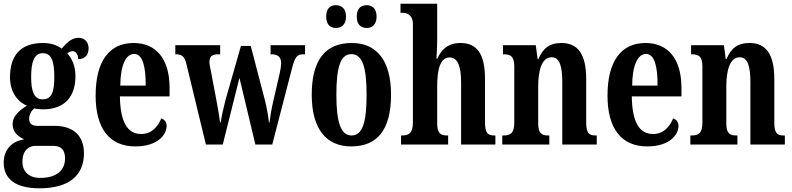

<svg xmlns="http://www.w3.org/2000/svg" viewBox="-21 -780 4276 1036"><path d="M192 236C355 236 432 164 432 47C432 -41 382 -101 272 -101H179C154 -101 136 -112 136 -139C136 -164 151 -185 164 -195C174 -192 199 -190 211 -190C332 -190 386 -263 386 -368C386 -428 366 -465 342 -492C350 -498 359 -504 372 -504C385 -504 401 -489 401 -461C442 -461 457 -488 457 -519C457 -550 438 -576 403 -576C361 -576 335 -543 312 -518C284 -537 254 -548 211 -548C89 -548 33 -480 33 -363C33 -287 71 -232 124 -210C80 -182 47 -152 47 -110C47 -64 80 -42 110 -28C46 -19 -1 25 -1 97C-1 186 63 236 192 236ZM209 -244C162 -244 147 -289 147 -364C147 -443 162 -493 210 -493C259 -493 272 -445 272 -365C272 -288 260 -244 209 -244ZM195 180C137 180 100 147 100 93C100 27 139 7 170 7H266C309 7 330 29 330 75C330 137 287 180 195 180Z M709 10C829 10 878 -52 878 -101C878 -123 865 -136 849 -141C830 -95 797 -57 741 -57C667 -57 628 -120 626 -260H894V-306C894 -464 820 -548 700 -548C570 -548 495 -452 495 -264C495 -90 567 10 709 10ZM765 -318H628C629 -428 658 -489 703 -489C748 -489 766 -422 765 -318Z M985 -434 1090 0H1181L1271 -360L1357 0H1448L1554 -409C1570 -474 1583 -487 1615 -487H1625V-536H1439V-487H1445C1479 -487 1496 -472 1496 -438C1496 -427 1493 -405 1489 -388L1454 -236C1443 -190 1437 -150 1433 -119H1430C1428 -146 1418 -202 1409 -237L1332 -532H1279L1196 -241C1186 -204 1174 -151 1170 -119H1167C1163 -150 1152 -211 1143 -259L1116 -401C1113 -416 1109 -434 1109 -445C1109 -478 1126 -487 1158 -487H1167V-536H925V-487H927C959 -487 975 -477 985 -434Z M1958 -629C1984 -629 2011 -645 2011 -690C2011 -737 1984 -752 1958 -752C1929 -752 1904 -737 1904 -690C1904 -645 1929 -629 1958 -629ZM1791 -629C1819 -629 1846 -645 1846 -690C1846 -737 1819 -752 1791 -752C1764 -752 1739 -737 1739 -690C1739 -645 1764 -629 1791 -629ZM1874 10C2016 10 2089 -81 2089 -269C2089 -457 2009 -548 1877 -548C1735 -548 1661 -457 1661 -269C1661 -81 1742 10 1874 10ZM1876 -49C1816 -49 1794 -125 1794 -269C1794 -414 1815 -488 1875 -488C1936 -488 1957 -414 1957 -269C1957 -125 1937 -49 1876 -49Z M2143 0H2397V-49H2394C2358 -49 2338 -58 2338 -115V-313C2338 -400 2352 -470 2405 -470C2450 -470 2467 -420 2467 -335V0H2652V-49H2650C2613 -49 2596 -58 2596 -120V-354C2596 -489 2553 -548 2463 -548C2392 -548 2358 -507 2339 -464H2334C2335 -483 2338 -528 2338 -569V-760H2140V-711H2151C2172 -711 2207 -703 2207 -648V-119C2207 -58 2181 -49 2148 -49H2143Z M2689 0H2943V-49H2939C2903 -49 2883 -58 2883 -115V-313C2883 -394 2900 -471 2955 -471C3000 -471 3013 -420 3013 -335V0H3199V-49H3195C3159 -49 3142 -58 3142 -120V-354C3142 -489 3096 -548 3009 -548C2942 -548 2908 -518 2884 -461H2880L2870 -536H2693V-487H2697C2732 -487 2754 -478 2754 -421V-119C2754 -58 2731 -49 2694 -49H2689Z M3471 10C3591 10 3640 -52 3640 -101C3640 -123 3627 -136 3611 -141C3592 -95 3559 -57 3503 -57C3429 -57 3390 -120 3388 -260H3656V-306C3656 -464 3582 -548 3462 -548C3332 -548 3257 -452 3257 -264C3257 -90 3329 10 3471 10ZM3527 -318H3390C3391 -428 3420 -489 3465 -489C3510 -489 3528 -422 3527 -318Z M3704 0H3958V-49H3954C3918 -49 3898 -58 3898 -115V-313C3898 -394 3915 -471 3970 -471C4015 -471 4028 -420 4028 -335V0H4214V-49H4210C4174 -49 4157 -58 4157 -120V-354C4157 -489 4111 -548 4024 -548C3957 -548 3923 -518 3899 -461H3895L3885 -536H3708V-487H3712C3747 -487 3769 -478 3769 -421V-119C3769 -58 3746 -49 3709 -49H3704Z"/></svg>

Font: Noto Serif Bengali ExtraCondensed
Style: Regular
Weight: 400
Width: 2
Designer: Juan Bruce, Universal Thirst, Indian Type Foundry and the Monotype Design Team.
Foundry: Monotype Imaging Inc.
Version: Version 2.003